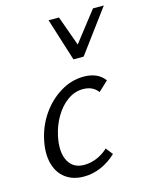

<svg xmlns="http://www.w3.org/2000/svg" viewBox="-109 -777 672 856"><g transform="rotate(-15 227.0 -349.0)"><path d="M172 8Q122 8 88 -17Q54 -42 41.5 -87.5Q29 -133 41 -192Q54 -257 90 -309Q126 -361 177 -392Q228 -423 285 -423Q316 -423 340.5 -412.5Q365 -402 381 -380L336 -338Q324 -354 307 -362Q290 -370 267 -370Q229 -370 196 -346.5Q163 -323 139.5 -283.5Q116 -244 106 -197Q91 -126 113 -84Q135 -42 186 -42Q217 -42 246 -54.5Q275 -67 297 -88L322 -56Q292 -27 253 -9.5Q214 8 172 8ZM261 -509 281 -548 404 -706H454L308 -509ZM261 -509 199 -706H247L303 -550L308 -509Z"/></g></svg>

Font: Ysabeau
Style: Italic
Weight: 400
Italic angle: -12°
Designer: Christian Thalmann (Catharsis Fonts)
Version: Version 2.000;gftools[0.9.27.dev2+g8671c4b]